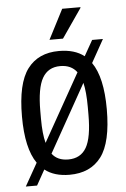

<svg xmlns="http://www.w3.org/2000/svg" viewBox="-54 -763 558 850"><g transform="rotate(-5 224.5 -338.0)"><path d="M187 -591 255 -723H336V-720L247 -591ZM26 47 83 -54Q36 -121 36 -263Q36 -410 84 -474Q132 -538 224 -538Q294 -538 336 -505L375 -574H423L366 -472Q413 -405 413 -263Q413 -116 365 -52Q317 12 224 12Q156 12 114 -21L76 47ZM119 -246Q119 -179 130 -138L298 -437Q273 -471 224 -471Q170 -471 144.5 -426.5Q119 -382 119 -280ZM224 -56Q279 -56 304.5 -100Q330 -144 330 -246V-280Q330 -347 320 -388L152 -88Q176 -56 224 -56Z"/></g></svg>

Font: Archivo Condensed
Style: Regular
Weight: 400
Width: 3
Designer: Hector Gatti
Foundry: Omnibus-Type
Version: Version 2.001; ttfautohint (v1.8.3)